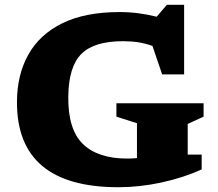

<svg xmlns="http://www.w3.org/2000/svg" viewBox="-20 -771 914 804"><path d="M766 -123.5H824.5V-61.5Q748.5 -27 657 -7Q565.5 13 476 13Q49.5 13 51 -345Q51.5 -457.5 98.5 -542Q145.5 -626.5 240.8 -673.5Q336 -720.5 481 -720.5Q521 -720.5 559.5 -715.5Q598 -710.5 636 -701L679 -751H751V-459.5H659L618.5 -578.5Q590 -589 560 -593.8Q530 -598.5 495 -598.5Q374 -598.5 320.8 -545.2Q267.5 -492 266 -368Q264 -229.5 327 -168.2Q390 -107 513 -107Q534.5 -107 553.5 -109V-255L467.5 -282.5V-338.5H832.5V-282.5L766 -252Z"/></svg>

Font: Newsreader Caption
Style: Bold
Weight: 700
Designer: Hugues Gentile
Foundry: Production Type
Version: Version 1.001